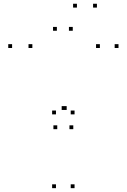

<svg xmlns="http://www.w3.org/2000/svg" viewBox="-20 -970 660 1000"><path d="M368.3 -374.3V-394.3H348.3V-374.3ZM271.5 -374.3V-394.3H251.5V-374.3ZM271.5 10V-10H251.5V10ZM368.3 10V-10H348.3V10ZM278.2 -297.2V-317.2H258.2V-297.2ZM361.7 -297.2V-317.2H341.7V-297.2ZM597.2 -720V-740H577.2V-720ZM500.2 -720V-740H480.2V-720ZM327.3 -397.3V-417.3H307.3V-397.3ZM321.2 -397.3V-417.3H301.2V-397.3ZM148.5 -720V-740H128.5V-720ZM43 -720V-740H23V-720ZM380.7 -930.5V-950.5H360.7V-930.5ZM484.8 -930.5V-950.5H464.8V-930.5ZM359 -809.8V-829.8H339V-809.8ZM276.2 -809.8V-829.8H256.2V-809.8Z"/></svg>

Font: Monaspace Neon Dots Var
Style: Regular
Weight: 400
Designer: Riley Cran and the Lettermatic Team
Version: Version 1.100 (Monaspace Neon Dots)